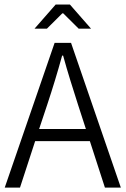

<svg xmlns="http://www.w3.org/2000/svg" viewBox="-20 -852 570 872"><path d="M1.5 0 228 -657.2H302.7L528.8 0H456.5L388.2 -210.9H139.6L70.8 0ZM157.7 -266.1H370.1L334.5 -376Q316.4 -432.1 299.6 -486.6Q282.7 -541 266.6 -599.6H262.2Q246.1 -541 229.5 -486.6Q212.9 -432.1 194.3 -376ZM136.7 -721.7 232.9 -831.5H297.4L393.6 -721.7H337.4L267.1 -791.5H263.2L192.9 -721.7Z"/></svg>

Font: Varta Light Light
Style: Regular
Weight: 300
Version: Version 1.004